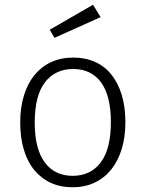

<svg xmlns="http://www.w3.org/2000/svg" viewBox="-20 -776 612 807"><path d="M65 -261Q65 -324 80.5 -374.5Q96 -425 125 -460.5Q154 -496 195 -515Q236 -534 288 -534Q339 -534 380 -515.5Q421 -497 449 -461.5Q477 -426 492 -376Q507 -326 507 -263Q507 -200 491.5 -149.5Q476 -99 447.5 -63.5Q419 -28 378 -8.5Q337 11 285 11Q233 11 192.5 -8Q152 -27 123.5 -62Q95 -97 80 -147.5Q65 -198 65 -261ZM288 -486Q212 -486 169 -430Q126 -374 126 -261Q126 -150 168 -93.5Q210 -37 285 -37Q361 -37 403.5 -93.5Q446 -150 446 -263Q446 -374 404.5 -430Q363 -486 288 -486ZM189 -651 371 -756 403 -704 209 -617Z"/></svg>

Font: Jldddboxgfspflltxgxzjzlszac
Style: Regular
Weight: 300
Designer: Carrois Corporate & Edenspiekermann
Foundry: Carrois Corporate GbR & Edenspiekermann AG
Version: Version 2.001